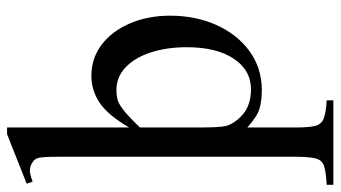

<svg xmlns="http://www.w3.org/2000/svg" viewBox="-231 -508 949 535"><g transform="rotate(-90 243.5 -240.5)"><path d="M467.3 -240.7Q467.3 -170.4 441.7 -112.8Q416 -55.2 369.9 -20.8Q323.7 13.7 261.7 14.6Q231.9 14.6 209.5 8.5Q187 2.4 155.8 -25.9V109.4Q155.8 144.5 159.9 162.4Q164.1 180.2 180.2 186.8Q196.3 193.4 231.4 195.3V213.9H-3.9V195.3Q31.2 193.4 47.9 188.2Q64.5 183.1 69.3 165.3Q74.2 147.5 74.2 107.4V-551.8Q74.2 -596.2 71 -607.9Q67.9 -619.6 57.6 -625Q50.3 -630.4 38.8 -631.6Q27.3 -632.8 4.9 -624L-1 -640.6L137.2 -695.3H155.8V-355Q189.9 -414.1 224.6 -437.3Q259.3 -460.4 299.3 -460.4Q349.1 -460.4 387 -431.4Q424.8 -402.3 446 -352.5Q467.3 -302.7 467.3 -240.7ZM379.4 -194.3Q379.4 -251 364.7 -295.4Q350.1 -339.8 323.2 -365.2Q296.4 -390.6 259.8 -390.6Q246.1 -390.6 234.1 -387.7Q222.2 -384.8 204.6 -371.1Q187 -357.4 155.8 -325.2V-157.7Q155.8 -104 159.7 -86.4Q166.5 -61 191.7 -38.8Q216.8 -16.6 259.8 -15.6Q314.9 -15.1 347.2 -63.2Q379.4 -111.3 379.4 -194.3Z"/></g></svg>

Font: Awami Nastaliq
Style: Regular
Weight: 400
Designer: Peter Martin, SIL International
Foundry: SIL International
Version: Version 3.100